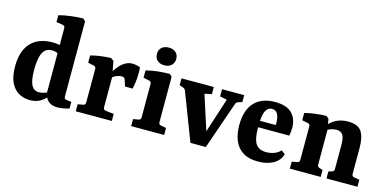

<svg xmlns="http://www.w3.org/2000/svg" viewBox="-66 -1009 2762 1372"><g transform="rotate(15 1315.5 -322.5)"><path d="M194 8Q147 8 109.5 -14Q72 -36 51 -81.5Q30 -127 30 -200Q30 -276 55 -327.5Q80 -379 128 -406Q176 -433 245 -433Q265 -433 286.5 -430Q308 -427 320 -422L310 -360Q302 -368 286.5 -372.5Q271 -377 255 -377Q229 -377 209.5 -362.5Q190 -348 179.5 -312.5Q169 -277 168 -215Q168 -160 176 -126.5Q184 -93 200.5 -78Q217 -63 240 -63Q260 -63 282 -70Q304 -77 317 -90L331 -72Q310 -36 275.5 -14Q241 8 194 8ZM430 -638V-83Q430 -71 435 -66.5Q440 -62 448 -61L484 -56V-7Q471 -3 445.5 2Q420 7 396 7Q356 7 331.5 -13Q307 -33 299 -73V-552Q299 -570 282 -573L234 -580V-631Q274 -642 323.5 -648Q373 -654 412 -655Z M691 -303Q709 -343 731.5 -372.5Q754 -402 780.5 -418Q807 -434 836 -434Q848 -434 866 -430.5Q884 -427 894 -422Q898 -391 895 -347Q892 -303 883 -262H826L813 -304Q809 -318 802.5 -322Q796 -326 783 -326Q767 -326 745 -317Q723 -308 703 -285ZM720 -305V-80Q720 -62 738 -59L799 -52V0H532V-52L571 -59Q588 -62 588 -80V-328Q588 -346 572 -349L528 -358V-412Q563 -422 603.5 -427Q644 -432 678 -433L699 -417Z M1130 -80Q1130 -62 1147 -59L1186 -52V0H942V-52L981 -59Q998 -62 998 -80V-327Q998 -345 982 -348L938 -357V-411Q977 -422 1025 -427Q1073 -432 1112 -432L1130 -416ZM1129 -547Q1129 -517 1109.5 -499Q1090 -481 1058 -481Q1025 -481 1005.5 -499Q986 -517 986 -547Q986 -577 1005.5 -594.5Q1025 -612 1058 -612Q1090 -612 1109.5 -594.5Q1129 -577 1129 -547Z M1553 -359 1501 -370V-423H1665V-372L1638 -363Q1623 -359 1618 -346L1496 6H1435ZM1471 6H1382L1247 -346Q1241 -359 1228 -363L1201 -372V-423H1440V-370L1388 -359L1489 -46Z M1686 -208Q1686 -318 1739.5 -375.5Q1793 -433 1892 -433Q1979 -433 2018 -392Q2057 -351 2057 -288Q2057 -273 2055.5 -257Q2054 -241 2051 -227H1776V-275H1937Q1938 -280 1938 -284Q1938 -288 1938 -294Q1938 -332 1925 -356Q1912 -380 1883 -380Q1854 -380 1837 -348.5Q1820 -317 1820 -231Q1820 -175 1829 -139.5Q1838 -104 1860.5 -87Q1883 -70 1921 -70Q1951 -70 1979 -80Q2007 -90 2026 -111L2054 -90Q2040 -41 1993.5 -15.5Q1947 10 1881 10Q1814 10 1771 -16.5Q1728 -43 1707 -92Q1686 -141 1686 -208Z M2387 0V-52L2412 -59Q2420 -61 2424 -66Q2428 -71 2428 -80V-261Q2428 -313 2413 -334Q2398 -355 2366 -355Q2345 -355 2322.5 -346.5Q2300 -338 2280 -321L2281 -358Q2308 -396 2346 -414.5Q2384 -433 2432 -433Q2506 -433 2532.5 -392Q2559 -351 2559 -275V-80Q2559 -62 2576 -59L2616 -52V0ZM2116 0V-52L2156 -59Q2172 -62 2172 -80V-327Q2172 -345 2156 -348L2112 -357V-411Q2150 -421 2192 -426Q2234 -431 2271 -432L2290 -416L2304 -341V-80Q2304 -64 2320 -59L2344 -52V0Z"/></g></svg>

Font: Rasa
Style: Regular
Weight: 400
Designer: Anna Giedrys (Yrsa+Rasa design), David Brezina (Yrsa art-direction, Rasa art-direction, design)
Foundry: Rosetta Type Foundry
Version: Version 2.004